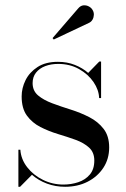

<svg xmlns="http://www.w3.org/2000/svg" viewBox="-20 -706 482 736"><path d="M50.5 10V-132H58Q60.5 -95.5 84.2 -65Q108 -34.5 144.8 -16.5Q181.5 1.5 223 1.5Q252.5 1.5 279.8 -7.5Q307 -16.5 324.2 -36.8Q341.5 -57 341.5 -90.5Q341.5 -122 321.5 -140.2Q301.5 -158.5 269.8 -170Q238 -181.5 202.2 -192.2Q166.5 -203 134.8 -219.2Q103 -235.5 83 -263Q63 -290.5 63 -336.5Q63 -368.5 78 -398.8Q93 -429 123.8 -449Q154.5 -469 202 -469Q237.5 -469 267 -457.2Q296.5 -445.5 318 -426.5L360.5 -470H367.5V-330H360Q359 -361.5 338.5 -391.5Q318 -421.5 283 -441.2Q248 -461 203 -461Q175.5 -461 153.2 -452.5Q131 -444 118 -427.5Q105 -411 105 -387.5Q105 -358 126 -340.2Q147 -322.5 180.5 -310Q214 -297.5 251.5 -285.8Q289 -274 322.5 -256.8Q356 -239.5 377.2 -212Q398.5 -184.5 398.5 -141Q398.5 -96.5 376 -62.5Q353.5 -28.5 315.5 -9.2Q277.5 10 229.5 10Q192.5 10 159.8 -2.2Q127 -14.5 102.5 -36L57 10ZM186 -554.5 181.5 -560 279 -673Q288.5 -684.5 299.8 -685.5Q311 -686.5 320.8 -681.2Q330.5 -676 335 -667.5Q340 -659.5 339.8 -649.5Q339.5 -639.5 334.8 -631Q330 -622.5 321.5 -618.5Z"/></svg>

Font: Bodoni Moda 28pt
Style: Regular
Weight: 400
Designer: Owen Earl
Foundry: indestructible type
Version: Version 2.005